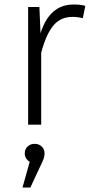

<svg xmlns="http://www.w3.org/2000/svg" viewBox="-20 -554 412 853"><path d="M359 -528 348 -473Q327 -479 302 -479Q249 -479 217 -440.5Q185 -402 163 -320V0H105V-523H155L160 -406Q200 -534 307 -534Q339 -534 359 -528ZM178 127Q178 139 173.5 152Q169 165 155 193L115 279H80L112 165Q90 151 90 127Q90 109 102.5 97Q115 85 134 85Q153 85 165.5 97Q178 109 178 127Z"/></svg>

Font: Statis Sans Light
Style: Regular
Weight: 300
Designer: bBox Type GmbH
Foundry: bBox Type GmbH
Version: Version 1.000